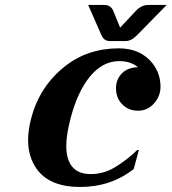

<svg xmlns="http://www.w3.org/2000/svg" viewBox="-20 -741 689 771"><path d="M334 -721.2H397.9Q425.3 -721.2 435.1 -696.8L462.4 -629.9L524.9 -696.8Q547.9 -721.2 575.7 -721.2H649.4L531.2 -600.6Q507.3 -576.2 485.4 -576.2H419.9Q397.9 -576.2 387.2 -600.1ZM301.8 9.8Q180.7 9.8 128.9 -60.5Q92.8 -109.9 92.8 -178.7Q92.8 -220.2 106 -268.6Q139.6 -394.5 240.7 -474.6Q332 -546.9 457 -546.9Q544.4 -546.9 592.3 -486.8Q624.5 -446.3 624.5 -392.6Q624.5 -355 598.4 -325.7Q572.3 -296.4 534.7 -296.4Q495.1 -296.4 469.7 -323.2Q445.8 -348.6 445.8 -387.2Q445.8 -424.8 473.6 -450.2Q495.1 -469.7 534.2 -471.2Q504.4 -495.6 459 -495.6Q391.6 -495.6 340.3 -432.6Q292 -373 264.2 -268.6Q246.1 -200.7 246.1 -154.3Q246.1 -132.3 250 -114.7Q266.6 -42 343.8 -42Q396 -42 439.9 -68.4Q489.7 -98.1 531.2 -138.7H537.6L517.1 -62.5Q425.8 9.8 301.8 9.8Z"/></svg>

Font: Cursive Sans
Style: Bold
Weight: 700
Italic angle: -15°
Designer: Wojciech Kalinowski "wmk69" (wmk69@o2.pl)
Foundry: Wojciech Kalinowski "wmk69" (wmk69@o2.pl)
Version: Wersja 3.1.0; 2022-02-18